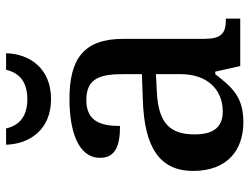

<svg xmlns="http://www.w3.org/2000/svg" viewBox="-112 -678 800 615"><g transform="rotate(-90 287.5 -370.0)"><path d="M278 -606C377 -606 423 -675 425 -750H372C361 -702 327 -682 278 -682C229 -682 195 -702 184 -750H132C134 -675 180 -606 278 -606ZM204 10C285 10 315 -25 358 -80H366L384 0H536V-46H532C487 -46 471 -62 471 -117V-375C471 -501 407 -547 279 -547C175 -547 90 -519 90 -449C90 -402 125 -385 192 -385C192 -447 207 -493 275 -493C348 -493 358 -444 358 -373V-315L275 -312C123 -307 48 -258 48 -151C48 -41 115 10 204 10ZM238 -56C188 -56 165 -86 165 -146C165 -222 198 -262 300 -267L358 -270V-191C358 -108 311 -56 238 -56Z"/></g></svg>

Font: Noto Naskh Arabic UI Medium
Style: Regular
Weight: 500
Designer: Monotype Design Team, David Williams, Mohamad Dakak and Nizar Qandah
Foundry: Monotype Imaging Inc.
Version: Version 2.014